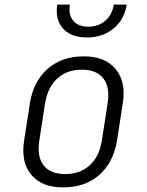

<svg xmlns="http://www.w3.org/2000/svg" viewBox="-20 -805 640 835"><path d="M254 10Q162 10 116 -45Q70 -100 85 -194L110 -356Q125 -451 187 -505.5Q249 -560 345 -560Q437 -560 483 -504.5Q529 -449 514 -356L489 -194Q473 -98 411.5 -44Q350 10 254 10ZM263 -48Q328 -48 370 -86Q412 -124 423 -194L448 -356Q459 -426 429.5 -464Q400 -502 336 -502Q271 -502 229.5 -464Q188 -426 176 -356L151 -194Q140 -124 169.5 -86Q199 -48 263 -48ZM358 -642Q289 -642 254 -681Q219 -720 229 -785H284Q277 -741 298.5 -715Q320 -689 364 -689Q408 -689 438 -715Q468 -741 475 -785H531Q521 -720 473.5 -681Q426 -642 358 -642Z"/></svg>

Font: JetBrains Mono NL ExtraLight
Style: Italic
Weight: 200
Italic angle: -9°
Monospace: yes
Designer: Philipp Nurullin, Konstantin Bulenkov
Foundry: JetBrains
Version: Version 2.305; ttfautohint (v1.8.4.7-5d5b)